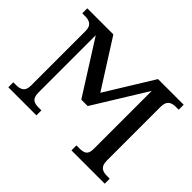

<svg xmlns="http://www.w3.org/2000/svg" viewBox="-143 -971 1228 1228"><g transform="rotate(45 471.0 -357.0)"><path d="M35 0H289V-45H267C222 -45 195 -54 195 -115V-631L421 -274H479L700 -632V-106C700 -53 673 -45 631 -45H606V0H907V-45H886C845 -45 812 -54 812 -115V-599C812 -660 845 -669 886 -669H907V-714H675L476 -391L271 -714H35V-669H56C96 -669 130 -660 130 -603V-110C130 -53 96 -45 56 -45H35Z"/></g></svg>

Font: Noto Serif Thai Medium
Style: Regular
Weight: 500
Designer: Monotype Design Team
Foundry: Monotype Imaging Inc.
Version: Version 1.901;PS 001.901;hotconv 1.0.88;makeotf.lib2.5.64775